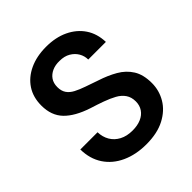

<svg xmlns="http://www.w3.org/2000/svg" viewBox="-196 -846 993 993"><g transform="rotate(-45 300.0 -350.0)"><path d="M308 12Q232 12 173 -15Q114 -42 81 -92Q48 -142 47 -211H173Q174 -176 190 -148.5Q206 -121 236 -105Q266 -89 308 -89Q344 -89 370.5 -100.5Q397 -112 411.5 -133.5Q426 -155 426 -184Q426 -215 411 -237Q396 -259 369.5 -273.5Q343 -288 308.5 -300.5Q274 -313 235 -325Q150 -353 107.5 -397Q65 -441 65 -514Q65 -575 94 -619Q123 -663 175.5 -687.5Q228 -712 297 -712Q367 -712 419.5 -687Q472 -662 502 -617.5Q532 -573 534 -511H405Q405 -537 392 -559.5Q379 -582 354.5 -596.5Q330 -611 295 -611Q265 -612 241.5 -601.5Q218 -591 204.5 -571.5Q191 -552 191 -523Q191 -495 203.5 -476.5Q216 -458 240 -445.5Q264 -433 296 -422Q328 -411 365 -398Q418 -381 460.5 -356.5Q503 -332 527.5 -293Q552 -254 552 -192Q552 -138 524.5 -91.5Q497 -45 442.5 -16.5Q388 12 308 12Z"/></g></svg>

Font: DM Sans 12pt SemiBold
Style: Regular
Weight: 600
Version: Version 4.004;gftools[0.9.30]